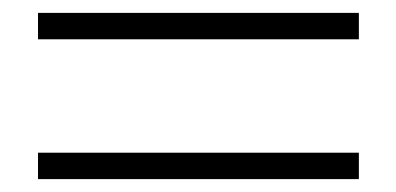

<svg xmlns="http://www.w3.org/2000/svg" viewBox="-20 -508 615 298"><path d="M537 -230V-271H39V-230ZM537 -447V-488H39V-447Z"/></svg>

Font: Noto Serif TC Light
Style: Regular
Weight: 300
Designer: Ryoko NISHIZUKA 西塚涼子 (kana & ideographs); Frank Grießhammer (Latin, Greek & Cyrillic); Wenlong ZHANG 张文龙 (bopomofo); San
Foundry: Adobe
Version: Version 2.001;hotconv 1.1.0;makeotfexe 2.6.0